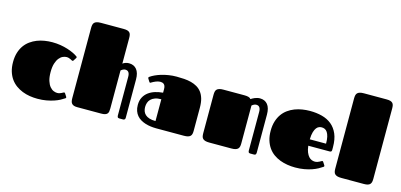

<svg xmlns="http://www.w3.org/2000/svg" viewBox="-71 -1267 3665 1753"><g transform="rotate(15 1762.0 -390.0)"><path d="M380.9 -247.1Q380.9 -197.8 391.4 -165Q401.9 -132.3 418 -113Q434.1 -93.8 452.6 -85.9Q471.2 -78.1 487.3 -78.1Q499.5 -78.1 509.8 -81.3Q520 -84.5 527.8 -88.6Q535.6 -92.8 541 -95.9Q546.4 -99.1 549.3 -99.1Q553.7 -99.1 555.4 -97.7Q557.1 -96.2 559.6 -92.3L576.7 -65.9Q579.1 -62 579.1 -59.1Q579.1 -55.7 577.1 -53.7Q575.2 -51.8 573.2 -50.3Q557.1 -39.1 533.7 -26.6Q510.3 -14.2 479.2 -3.9Q448.2 6.3 410.2 13.2Q372.1 20 327.1 20Q290.5 20 253.9 14.2Q217.3 8.3 183.8 -4.9Q150.4 -18.1 121.6 -38.8Q92.8 -59.6 71.5 -89.1Q50.3 -118.7 38.1 -158Q25.9 -197.3 25.9 -247.1Q25.9 -296.9 38.1 -336.2Q50.3 -375.5 71.5 -405Q92.8 -434.6 121.6 -455.3Q150.4 -476.1 183.8 -489.3Q217.3 -502.4 253.9 -508.3Q290.5 -514.2 327.1 -514.2Q367.2 -514.2 404.3 -508.1Q441.4 -502 472.9 -491.9Q504.4 -481.9 529.5 -470Q554.7 -458 570.3 -446.3Q572.3 -444.8 574.2 -442.9Q576.2 -440.9 576.2 -437.5Q576.2 -434.1 573.7 -430.7L556.6 -404.3Q554.2 -400.4 552.5 -398.9Q550.8 -397.5 546.4 -397.5Q543.5 -397.5 538.6 -400.4Q533.7 -403.3 526.4 -407Q519 -410.6 509.3 -413.8Q499.5 -417 487.3 -417Q471.2 -417 452.6 -408.9Q434.1 -400.9 418 -381.3Q401.9 -361.8 391.4 -329.1Q380.9 -296.4 380.9 -247.1Z M993.7 -490.7Q1004.4 -499 1019.5 -504.4Q1034.7 -509.8 1052.7 -509.8Q1099.6 -509.8 1125.7 -477.5Q1151.9 -445.3 1151.9 -382.8V-22.9Q1151.9 -14.6 1149.7 -10Q1147.5 -5.4 1144.3 -3.2Q1141.1 -1 1136.7 -0.5Q1132.3 0 1127.9 0H1096.7Q1084 0 1080.3 -7.3Q1076.7 -14.6 1076.7 -22.9V-387.7Q1076.7 -415.5 1066.7 -430.2Q1056.6 -444.8 1034.7 -444.8Q1023.4 -444.8 1012 -438.7Q1000.5 -432.6 993.7 -425.8V-68.4Q993.7 -51.3 991.7 -38.6Q989.7 -25.9 982.4 -17.3Q975.1 -8.8 961.4 -4.4Q947.8 0 924.3 0H698.2Q679.2 0 666.7 -4.4Q654.3 -8.8 647 -17.1Q639.6 -25.4 636.7 -38.1Q633.8 -50.8 633.8 -67.9V-731.9Q633.8 -748.5 636.7 -761.5Q639.6 -774.4 647.9 -782.7Q656.2 -791 670.9 -795.4Q685.5 -799.8 709 -799.8H922.9Q944.8 -799.8 958.7 -795.9Q972.7 -792 980.5 -783.4Q988.3 -774.9 991 -762.2Q993.7 -749.5 993.7 -731.9Z M1445.8 0Q1419.4 0 1392.8 -3.4Q1366.2 -6.8 1342 -14.4Q1317.9 -22 1296.9 -34.2Q1275.9 -46.4 1260.5 -64.5Q1245.1 -82.5 1236.3 -106.9Q1227.5 -131.3 1227.5 -163.1Q1227.5 -205.6 1243.7 -235.8Q1259.8 -266.1 1286.9 -286.1Q1314 -306.2 1349.1 -316.9Q1384.3 -327.6 1421.9 -330.6V-364.3Q1421.9 -383.3 1417 -394.5Q1412.1 -405.8 1404.5 -411.4Q1397 -417 1387.9 -418.7Q1378.9 -420.4 1370.6 -420.4Q1360.8 -420.4 1349.9 -417.5Q1338.9 -414.6 1328.6 -410.4Q1318.4 -406.2 1309.1 -401.4Q1299.8 -396.5 1293.5 -392.6Q1290.5 -390.6 1288.1 -389.2Q1285.6 -387.7 1283.2 -387.7Q1278.8 -387.7 1274.9 -394L1258.3 -420.4Q1255.9 -423.8 1255.9 -427.7Q1255.9 -431.6 1259 -434.6Q1262.2 -437.5 1265.1 -439.5Q1281.2 -450.7 1306.2 -462.4Q1331.1 -474.1 1362.1 -483.4Q1393.1 -492.7 1429.2 -498.5Q1465.3 -504.4 1503.9 -504.4Q1540.5 -504.4 1575.4 -502Q1610.4 -499.5 1641.4 -491.5Q1672.4 -483.4 1698 -468.5Q1723.6 -453.6 1742.4 -429.2Q1761.2 -404.8 1771.5 -369.1Q1781.7 -333.5 1781.7 -283.7V-65.9Q1781.7 -49.8 1778.8 -37.4Q1775.9 -24.9 1767.6 -16.6Q1759.3 -8.3 1744.6 -4.2Q1730 0 1706.5 0ZM1421.9 -268.6Q1386.7 -268.6 1362.8 -259.8Q1338.9 -251 1324.2 -236.3Q1309.6 -221.7 1303.2 -202.4Q1296.9 -183.1 1296.9 -162.6Q1296.9 -142.1 1303.2 -123.8Q1309.6 -105.5 1324.2 -91.8Q1338.9 -78.1 1362.8 -70.3Q1386.7 -62.5 1421.9 -62.5Z M1871.6 -432.1Q1871.6 -448.7 1874.5 -461.7Q1877.4 -474.6 1885.7 -482.9Q1894 -491.2 1908.7 -495.6Q1923.3 -500 1946.8 -500H2146.5Q2168.5 -500 2184.3 -495.6Q2200.2 -491.2 2207 -480.5Q2213.4 -484.9 2222.4 -490Q2231.4 -495.1 2242.2 -499.5Q2252.9 -503.9 2265.1 -506.8Q2277.3 -509.8 2290.5 -509.8Q2337.4 -509.8 2363.5 -477.5Q2389.6 -445.3 2389.6 -382.8V-22.9Q2389.6 -14.6 2387.5 -10Q2385.3 -5.4 2382.1 -3.2Q2378.9 -1 2374.5 -0.5Q2370.1 0 2365.7 0H2334.5Q2321.8 0 2318.1 -7.3Q2314.5 -14.6 2314.5 -22.9V-387.7Q2314.5 -415.5 2304.4 -430.2Q2294.4 -444.8 2272.5 -444.8Q2261.2 -444.8 2249.8 -438.7Q2238.3 -432.6 2231.4 -425.8V-68.4Q2231.4 -51.3 2228.5 -38.6Q2225.6 -25.9 2217.3 -17.3Q2209 -8.8 2194.3 -4.4Q2179.7 0 2156.2 0H1946.8Q1923.3 0 1908.7 -4.4Q1894 -8.8 1885.7 -17.1Q1877.4 -25.4 1874.5 -38.1Q1871.6 -50.8 1871.6 -67.9Z M2921.9 -81.1Q2935.1 -81.1 2945.8 -84.7Q2956.5 -88.4 2965.1 -92.8Q2973.6 -97.2 2979.2 -100.8Q2984.9 -104.5 2987.8 -104.5Q2992.2 -104.5 2993.9 -103Q2995.6 -101.6 2998 -97.7L3015.1 -71.3Q3017.6 -67.4 3017.6 -64.5Q3017.6 -61 3015.6 -59.1Q3013.7 -57.1 3011.7 -55.7Q2995.6 -44.4 2972.2 -31.5Q2948.7 -18.6 2917.7 -7.8Q2886.7 2.9 2847.7 10Q2808.6 17.1 2761.7 17.1Q2725.1 17.1 2688.5 11.2Q2651.9 5.4 2618.4 -7.3Q2585 -20 2556.2 -40.5Q2527.3 -61 2506.1 -90.8Q2484.9 -120.6 2472.7 -159.9Q2460.4 -199.2 2460.4 -250Q2460.4 -299.8 2472.7 -339.1Q2484.9 -378.4 2506.1 -408.2Q2527.3 -438 2556.2 -458.7Q2585 -479.5 2618.4 -492.4Q2651.9 -505.4 2688.5 -511.2Q2725.1 -517.1 2761.7 -517.1Q2822.8 -517.1 2875.2 -503.4Q2927.7 -489.7 2966.3 -458.5Q3004.9 -427.2 3026.9 -376.5Q3048.8 -325.7 3048.8 -252V-224.6Q3048.8 -215.8 3044.4 -210.9Q3040 -206.1 3029.8 -206.1H2827.6Q2831.5 -169.9 2841.6 -145.8Q2851.6 -121.6 2864.5 -107.2Q2877.4 -92.8 2892.6 -86.9Q2907.7 -81.1 2921.9 -81.1ZM2979.5 -266.1Q2979.5 -305.2 2973.4 -330.8Q2967.3 -356.4 2957 -371.8Q2946.8 -387.2 2932.9 -393.6Q2918.9 -399.9 2903.8 -399.9Q2892.6 -399.9 2879.4 -395.5Q2866.2 -391.1 2854.7 -377Q2843.3 -362.8 2835.2 -336.4Q2827.1 -310.1 2825.7 -266.1Z M3119.6 -731.9Q3119.6 -748.5 3122.6 -761.5Q3125.5 -774.4 3133.8 -782.7Q3142.1 -791 3156.7 -795.4Q3171.4 -799.8 3194.8 -799.8H3408.7Q3431.2 -799.8 3444.8 -795.7Q3458.5 -791.5 3466.3 -783.2Q3474.1 -774.9 3476.8 -762.2Q3479.5 -749.5 3479.5 -732.4V-66.9Q3479.5 -50.3 3476.6 -37.8Q3473.6 -25.4 3465.8 -16.8Q3458 -8.3 3444.1 -4.2Q3430.2 0 3407.7 0H3194.8Q3171.4 0 3156.7 -4.4Q3142.1 -8.8 3133.8 -17.1Q3125.5 -25.4 3122.6 -38.1Q3119.6 -50.8 3119.6 -67.9Z"/></g></svg>

Font: Fascinate
Style: Regular
Weight: 900
Designer: Astigmatic (AOETI)
Foundry: Astigmatic (AOETI)
Version: Version 1.000